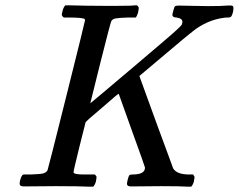

<svg xmlns="http://www.w3.org/2000/svg" viewBox="-20 -703 899 723"><path d="M70 -1Q54 -1 54 -11Q54 -17 56 -25Q61 -42 66 -45L70 -46Q75 -46 82 -46Q89 -46 96 -46Q131 -47 142.5 -50Q154 -53 159 -62Q161 -66 230.5 -344Q300 -622 300 -626Q300 -627 300 -629L299 -631Q293 -637 238 -637H220Q214 -642 213 -645.5Q212 -649 216 -664Q220 -677 226 -683H239Q307 -681 372 -681H421Q479 -681 487 -683H496Q502 -677 502.5 -674.5Q503 -672 500 -656Q496 -642 491 -637H462Q426 -636 414.5 -633.5Q403 -631 399 -623Q396 -618 358 -467L320 -314Q321 -314 484 -452Q608 -557 634.5 -580.5Q661 -604 665 -611Q667 -619 667 -620Q667 -634 645 -637Q629 -637 629 -648Q629 -650 632.5 -662.5Q636 -675 637 -677Q640 -682 653 -682Q669 -682 705 -681Q741 -680 764 -680Q815 -680 835 -682Q850 -683 854.5 -681.5Q859 -680 859 -672Q859 -657 852 -643Q849 -637 839 -637Q829 -637 823 -636Q761 -628 707 -586Q701 -580 697 -578Q696 -578 600 -497L505 -417L508 -408Q543 -311 574 -226.5Q605 -142 618.5 -106Q632 -70 632 -69Q645 -47 688 -46H707Q712 -39 712.5 -37.5Q713 -36 710 -19Q706 -6 700 0H688Q659 -2 587 -2Q569 -2 531 -1.5Q493 -1 474 -1Q461 -1 459 -7Q457 -10 460 -23Q464 -39 466.5 -42.5Q469 -46 480 -46Q526 -46 526 -72Q526 -75 476 -213L427 -350Q424 -350 365 -298Q303 -246 302 -242Q302 -241 299 -229.5Q296 -218 290 -194Q284 -170 279 -150Q257 -61 257 -55Q257 -52 259.5 -50.5Q262 -49 268 -48Q274 -47 278.5 -46.5Q283 -46 293.5 -46Q304 -46 309 -46H337Q343 -40 343.5 -37.5Q344 -35 341 -19Q337 -6 331 0H316Q280 -2 190 -2Q167 -2 127.5 -1.5Q88 -1 70 -1Z"/></svg>

Font: KaTeX_Main
Style: Italic
Weight: 400
Version: Version 1.1; ttfautohint (v1.3)